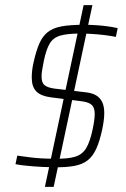

<svg xmlns="http://www.w3.org/2000/svg" viewBox="-20 -716 490 744"><path d="M187 -68Q168 -68 147.5 -69Q127 -70 108 -71.5Q89 -73 71.5 -75Q54 -77 40 -80L47 -113Q70 -110 91.5 -107Q113 -104 137 -102.5Q161 -101 191 -101Q242 -100 270.5 -108.5Q299 -117 314 -142Q329 -167 339 -215Q343 -234 345 -248.5Q347 -263 347 -274Q347 -298 336.5 -308.5Q326 -319 301 -323L176 -339Q138 -344 120.5 -362Q103 -380 103 -415Q103 -427 104.5 -442Q106 -457 110 -474Q120 -519 132.5 -547.5Q145 -576 165.5 -592Q186 -608 219.5 -614Q253 -620 306 -620Q328 -620 351.5 -618.5Q375 -617 397 -614Q419 -611 436 -607L429 -573Q410 -577 385.5 -580Q361 -583 336 -584.5Q311 -586 291 -586Q241 -586 213.5 -578Q186 -570 172.5 -547Q159 -524 150 -481Q146 -460 143.5 -445.5Q141 -431 141 -420Q141 -396 152 -386.5Q163 -377 189 -373L315 -358Q339 -355 354 -345.5Q369 -336 376.5 -319.5Q384 -303 384 -278Q384 -265 382 -249Q380 -233 376 -214Q366 -168 353 -139.5Q340 -111 320 -95Q300 -79 267.5 -73Q235 -67 187 -68ZM154 8 304 -696H338L188 8Z"/></svg>

Font: Saira SemiCondensed Thin
Style: Italic
Weight: 250
Width: 4
Italic angle: -12°
Designer: Hector Gatti with collaboration of the Omnibus-Type team
Foundry: Omnibus-Type
Version: Version 1.101